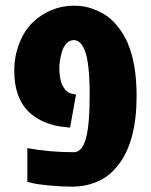

<svg xmlns="http://www.w3.org/2000/svg" viewBox="-20 -660 541 689"><path d="M245.1 -639.6Q283.2 -639.6 313.7 -627.9Q344.2 -616.2 364.3 -602.1Q384.3 -587.9 404.3 -562.7Q424.3 -537.6 438.5 -504.9Q470.2 -430.7 470.2 -315.4Q470.2 -151.4 404.3 -67.9Q384.3 -42.5 364.3 -28.1Q344.2 -13.7 321.3 -4.9Q283.2 9.8 240.7 9.8Q198.2 9.8 156.5 5.6Q114.7 1.5 96.7 -2.9L78.1 -7.3V-128.4Q158.7 -113.8 245.1 -113.8Q274.4 -113.8 288.1 -162.4Q301.8 -210.9 301.8 -315.4Q301.8 -432.6 285.2 -476.6Q270 -516.1 245.1 -516.1Q229 -516.1 217.8 -503.4Q206.5 -490.7 201.7 -472.2Q192.9 -439 192.9 -418Q192.9 -374.5 205.6 -350.8Q218.3 -327.1 238.3 -323.7L252.9 -320.8L231.4 -202.1L208.5 -204.6Q155.8 -210 113.3 -235.4Q89.4 -250 71.5 -271.2Q53.7 -292.5 42.5 -325.9Q31.2 -359.4 31.2 -408.2Q31.2 -457 48.8 -503.2Q66.4 -549.3 96.4 -578.6Q126.5 -607.9 164.8 -623.8Q203.1 -639.6 245.1 -639.6Z"/></svg>

Font: Open Sans Hebrew Condensed Extra Bold
Style: Regular
Weight: 800
Width: 3
Foundry: Ascender Corporation, Yanek Iontef
Version: Version 2.001;PS 002.001;hotconv 1.0.70;makeotf.lib2.5.58329